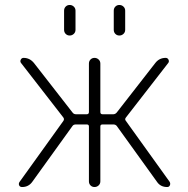

<svg xmlns="http://www.w3.org/2000/svg" viewBox="-20 -753 755 773"><path d="M438 -710Q438 -720 444.5 -726.5Q451 -733 460.5 -733Q470 -733 477 -726.5Q484 -720 484 -710V-633Q484 -623 477 -616.5Q470 -610 460.5 -610Q451 -610 444.5 -616.5Q438 -623 438 -633ZM284 -710V-633Q284 -623 277 -616.5Q270 -610 260.5 -610Q251 -610 244.5 -616.5Q238 -623 238 -633V-710Q238 -720 244.5 -726.5Q251 -733 260.5 -733Q270 -733 277 -726.5Q284 -720 284 -710ZM69 0Q60 0 57 -7Q54 -14 59 -21L235 -266Q240 -273 235 -280L65 -499Q60 -505 63.5 -512.5Q67 -520 75 -520Q100 -520 117 -499L272 -300Q277 -293 286 -293H329Q338 -293 338 -302V-497Q338 -507 344.5 -513.5Q351 -520 360.5 -520Q370 -520 377 -513.5Q384 -507 384 -497V-302Q384 -293 393 -293H436Q444 -293 450 -300L605 -499Q621 -520 647 -520Q655 -520 658.5 -512.5Q662 -505 657 -499L487 -280Q481 -273 487 -266L663 -21Q667 -14 664 -7Q661 0 653 0Q626 0 612 -21L450 -246Q445 -252 436 -252H393Q384 -252 384 -244V-23Q384 -13 377 -6.5Q370 0 360.5 0Q351 0 344.5 -6.5Q338 -13 338 -23V-244Q338 -252 329 -252H286Q276 -252 272 -246L110 -21Q95 0 69 0Z"/></svg>

Font: Rounded Mplus 1c Light
Style: Regular
Weight: 300
Version: Version 1.059.20150529